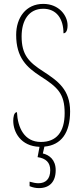

<svg xmlns="http://www.w3.org/2000/svg" viewBox="-20 -744 422 986"><path d="M180 222C235 222 266 189 266 130C266 76 233 52 200 44L208 9C295 1 340 -62 340 -172C340 -284 277 -328 204 -376C127 -425 91 -463 91 -557C91 -638 127 -699 202 -699C270 -699 306 -648 306 -573C317 -573 327 -584 327 -614C327 -664 283 -724 202 -724C113 -724 63 -653 63 -565C63 -447 118 -398 187 -353C276 -296 312 -264 312 -163C312 -65 269 -15 190 -15C105 -15 71 -88 67 -168C51 -168 48 -140 48 -124C48 -65 87 7 183 10L173 63C215 69 238 90 238 130C238 176 214 197 177 197C165 197 149 194 132 189V212C149 219 164 222 180 222Z"/></svg>

Font: Noto Serif Lao ExtraCondensed Thin
Style: Regular
Weight: 100
Width: 2
Designer: Monotype Design Team
Foundry: Monotype Imaging Inc.
Version: Version 2.003